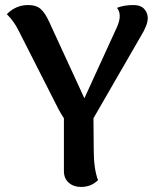

<svg xmlns="http://www.w3.org/2000/svg" viewBox="-20 -726 623 760"><path d="M565 -655Q565 -627 537 -582L350 -258L351 -135Q351 -57 368 -13Q341 14 301 14Q271 14 252 -3Q233 -20 233 -48V-258Q227 -266 213 -291L52 -608Q35 -642 7 -670Q43 -706 91 -706Q124 -706 141.5 -690Q159 -674 174 -641L314 -337L444 -621Q454 -645 454 -662Q454 -682 443 -695Q470 -706 509 -706Q536 -706 550 -691.5Q564 -677 565 -655Z"/></svg>

Font: Arima Koshi Semi Bold
Style: Regular
Weight: 600
Designer: Joana Correia and Natanael Gama
Foundry: NDISCOVER
Version: Version 1.019;PS 001.019;hotconv 1.0.88;makeotf.lib2.5.64775